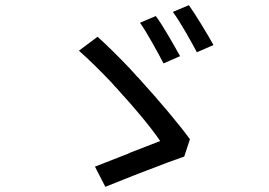

<svg xmlns="http://www.w3.org/2000/svg" viewBox="-20 -766 1040 742"><path d="M805 -592C783 -632 735 -711 710 -746L648 -720C675 -684 718 -607 741 -564L805 -592ZM676 -549C654 -588 609 -669 582 -704L521 -678C547 -642 590 -563 612 -521L676 -549ZM692 -161 714 -228C674 -283 598 -374 516 -464L508 -472C502 -479 496 -486 489 -493L482 -501C440 -545 397 -588 357 -624L285 -570C324 -536 368 -492 412 -446L419 -438C423 -433 427 -429 431 -425L438 -417C505 -344 567 -269 599 -221C573 -211 529 -194 483 -176L473 -171L462 -167C418 -150 375 -133 347 -122L387 -44C423 -58 483 -83 544 -106L560 -112C608 -131 657 -149 692 -161Z"/></svg>

Font: Glow Sans SC Normal Book
Style: Regular
Weight: 500
Designer: Ryoko NISHIZUKA (kana, bopomofo & ideographs); Paul D. Hunt (Latin, Greek & Cyrillic); Sandoll Communications, Soo-young
Version: Version 0.93